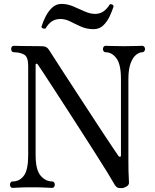

<svg xmlns="http://www.w3.org/2000/svg" viewBox="-20 -960 791 981"><path d="M602 1Q587 2 579.5 -2Q572 -6 566 -16Q555 -36 529.5 -77.5Q504 -119 469.5 -173Q435 -227 396.5 -287Q358 -347 320.5 -405Q283 -463 251.5 -511.5Q220 -560 198.5 -592.5Q177 -625 172 -632Q170 -635 166 -634.5Q162 -634 162 -630V-168Q162 -92 187.5 -62.5Q213 -33 246 -33Q253 -33 256.5 -28Q260 -23 260 -16Q260 -10 256.5 -5Q253 0 246 0Q236 0 213 -1.5Q190 -3 145 -3Q93 -3 74.5 -1.5Q56 0 45 0Q38 0 34.5 -5Q31 -10 31 -16Q31 -23 34.5 -28Q38 -33 45 -33Q80 -33 102 -62.5Q124 -92 124 -167V-624Q124 -670 102.5 -681.5Q81 -693 51 -693Q44 -693 40.5 -698Q37 -703 37 -710Q37 -716 40.5 -721Q44 -726 51 -726Q59 -726 88 -725Q117 -724 191 -724Q208 -724 217 -718.5Q226 -713 233 -701Q238 -693 258 -662Q278 -631 308 -584.5Q338 -538 373.5 -484Q409 -430 444 -376Q479 -322 509.5 -276Q540 -230 560.5 -199.5Q581 -169 586 -162Q590 -158 594 -159Q598 -160 598 -165V-557Q598 -631 575 -662Q552 -693 520 -693Q513 -693 509.5 -698Q506 -703 506 -710Q506 -716 509.5 -721Q513 -726 520 -726Q530 -726 549.5 -725Q569 -724 615 -724Q657 -724 677 -725Q697 -726 707 -726Q713 -726 717 -721Q721 -716 721 -710Q721 -703 717 -698Q713 -693 707 -693Q692 -693 675.5 -680Q659 -667 647.5 -637Q636 -607 636 -556V-181Q636 -171 636 -162.5Q636 -154 636 -147Q636 -112 636.5 -87Q637 -62 639 -28Q640 -15 626.5 -7Q613 1 602 1ZM458 -811Q423 -811 394 -824Q365 -837 339.5 -850Q314 -863 289 -863Q264 -863 246 -851.5Q228 -840 213 -815Q209 -812 200.5 -814.5Q192 -817 192 -824Q200 -850 213.5 -876.5Q227 -903 247 -921.5Q267 -940 294 -940Q325 -940 355 -927Q385 -914 413 -901.5Q441 -889 466 -889Q488 -889 506 -900Q524 -911 540 -936Q543 -941 552.5 -937Q562 -933 560 -926Q553 -904 540.5 -877Q528 -850 508 -830.5Q488 -811 458 -811Z"/></svg>

Font: Zen Old Mincho
Style: Regular
Weight: 400
Designer: Yoshimichi Ohira
Foundry: Positype
Version: Version 1.001